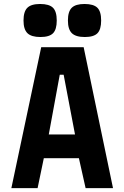

<svg xmlns="http://www.w3.org/2000/svg" viewBox="-20 -968 640 988"><path d="M192 -725H410.5L561.5 0H420.5L386 -154H205.5L173.5 0H38.5ZM366 -276 307.5 -583.5H287.5L231 -276ZM101 -862.5Q101 -908.5 120.8 -928Q140.5 -947.5 186.5 -947.5Q233 -947.5 252.5 -928.2Q272 -909 272 -862.5Q272 -816.5 253 -797Q234 -777.5 188 -777.5Q141.5 -777.5 121.2 -797.2Q101 -817 101 -862.5ZM329.5 -862.5Q329.5 -908.5 349.2 -928Q369 -947.5 415 -947.5Q461.5 -947.5 481 -928.2Q500.5 -909 500.5 -862.5Q500.5 -816.5 481.5 -797Q462.5 -777.5 416.5 -777.5Q370 -777.5 349.8 -797.2Q329.5 -817 329.5 -862.5Z"/></svg>

Font: JuliaMono ExtraBold
Style: Regular
Weight: 800
Monospace: yes
Designer: cormullion
Foundry: corm
Version: Version 0.055; ttfautohint (v1.8.4)